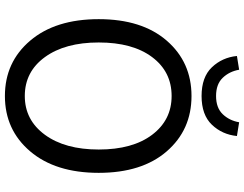

<svg xmlns="http://www.w3.org/2000/svg" viewBox="-126 -855 994 782"><g transform="rotate(90 371.0 -464.0)"><path d="M371 13Q233 13 145.5 -90Q58 -193 58 -369Q58 -545 145.5 -646Q233 -747 371 -747Q509 -747 596.5 -646Q684 -545 684 -369Q684 -193 596.5 -90Q509 13 371 13ZM371 -68Q469 -68 529 -150Q589 -232 589 -369Q589 -507 529 -586.5Q469 -666 371 -666Q272 -666 212.5 -586.5Q153 -507 153 -369Q153 -232 212.5 -150Q272 -68 371 -68ZM371 -788Q294 -788 254 -830Q214 -872 208 -932L264 -941Q271 -901 297 -874Q323 -847 371 -847Q419 -847 445 -874Q471 -901 478 -941L534 -932Q528 -872 488 -830Q448 -788 371 -788Z"/></g></svg>

Font: Noto Sans CJK KR Regular (TTF)
Style: Regular
Weight: 400
Designer: Ryoko NISHIZUKA 西塚涼子 (kana & ideographs); Paul D. Hunt (Latin, Greek & Cyrillic); Wenlong ZHANG 张文龙 (bopomofo); Sandoll 
Foundry: Adobe Systems Incorporated
Version: Version 1.004;PS 1.004;hotconv 1.0.82;makeotf.lib2.5.63406